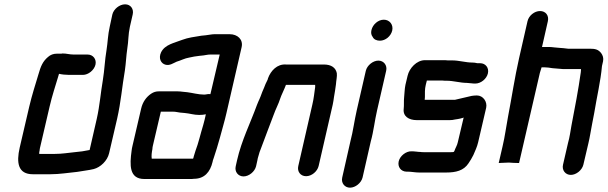

<svg xmlns="http://www.w3.org/2000/svg" viewBox="-20 -775 2807 887"><path d="M385 -523H321C301 -523 288 -528 269 -528C266 -527 262 -527 257 -527H242C227 -527 213 -522 202 -512C177 -491 168 -468 158 -433C143 -383 128 -337 115 -282L71 -93C55 -23 63 30 132 30H212C256 30 295 23 337 19C363 14 389 12 413 6C444 -2 476 -32 484 -67L521 -226C539 -305 544 -375 557 -450C562 -484 563 -517 568 -550C574 -586 572 -615 580 -651L593 -708C599 -733 584 -755 558 -755C532 -755 505 -733 499 -708L487 -652C478 -613 478 -580 472 -543C464 -497 463 -452 455 -404C445 -347 441 -288 427 -226L394 -82C370 -77 350 -74 325 -72C294 -69 267 -64 234 -64H162C161 -65 161 -66 161 -67C161 -71 162 -75 163 -80C163 -84 164 -88 165 -93L209 -282C221 -334 236 -378 250 -425C251 -428 251 -431 253 -434C264 -431 284 -429 299 -429H363C388 -429 415 -451 421 -476C427 -501 410 -523 385 -523Z M684 -86C684 -91 685 -96 686 -101L723 -259H780C784 -259 788 -259 793 -258L811 -255C818 -254 824 -254 833 -253C857 -251 875 -244 900 -244C911 -244 922 -245 931 -247C927 -230 924 -214 919 -198C906 -156 897 -114 883 -78L875 -52C874 -49 874 -45 872 -42H681C679 -55 681 -71 684 -86ZM923 -338C897 -338 869 -346 845 -349L825 -351C817 -352 809 -353 800 -353H714C701 -353 690 -350 678 -342C656 -327 639 -304 632 -273L592 -101C590 -94 589 -86 588 -79C579 -13 576 52 647 52H857C864 52 871 52 876 51C924 51 951 20 962 -27C963 -32 964 -37 967 -44C978 -78 986 -102 996 -139C1005 -174 1018 -216 1026 -252L1096 -556C1105 -593 1077 -617 1041 -617H971C958 -617 942 -613 930 -612L910 -610C879 -605 848 -601 822 -591C787 -577 742 -570 724 -533C711 -505 724 -481 745 -476C764 -471 780 -483 796 -490C814 -495 834 -506 854 -509C871 -513 884 -515 901 -517L920 -519C929 -520 940 -523 950 -523H995L952 -340C940 -342 934 -338 923 -338Z M1163 -7 1169 -34C1170 -39 1171 -47 1175 -58C1177 -68 1181 -77 1184 -85C1203 -137 1225 -193 1244 -244C1253 -270 1267 -295 1275 -321C1280 -336 1289 -353 1295 -368L1301 -383H1436V-373C1432 -346 1430 -321 1423 -292L1358 -8C1352 17 1368 39 1394 39C1420 39 1446 17 1452 -8L1517 -291C1520 -303 1521 -315 1523 -327L1528 -357C1529 -366 1531 -376 1532 -385C1533 -403 1538 -422 1536 -437C1531 -462 1511 -477 1476 -477H1301C1261 -480 1231 -449 1218 -413C1218 -411 1217 -408 1215 -404C1208 -390 1205 -384 1200 -370C1195 -358 1188 -343 1184 -330L1179 -318C1175 -311 1172 -301 1167 -290C1137 -207 1096 -127 1075 -34L1069 -7C1063 18 1080 40 1105 40C1130 40 1157 18 1163 -7Z M1670 -448 1628 -265C1617 -217 1611 -168 1599 -123L1561 45C1555 70 1572 92 1597 92C1622 92 1649 70 1655 45L1693 -122C1706 -168 1711 -218 1722 -265L1764 -448C1770 -473 1753 -495 1728 -495C1703 -495 1676 -473 1670 -448ZM1696 -636C1693 -623 1695 -613 1702 -604C1707 -593 1720 -587 1735 -587C1761 -587 1786 -608 1792 -634C1798 -661 1780 -684 1753 -684C1727 -684 1702 -662 1696 -636Z M2198 -483H2185C2177 -485 2170 -486 2163 -486C2130 -486 2102 -496 2068 -496H2048C2041 -497 2034 -497 2028 -497H1943C1905 -497 1871 -460 1863 -425L1853 -383C1849 -364 1849 -343 1847 -326C1845 -310 1847 -288 1845 -272C1841 -238 1868 -220 1906 -220H2057C2066 -220 2074 -221 2082 -223L2095 -225C2102 -226 2110 -228 2120 -231C2120 -232 2121 -232 2122 -232L2095 -118C2092 -103 2084 -92 2079 -77L2076 -73C2072 -72 2068 -72 2063 -72H1938C1933 -72 1927 -72 1922 -73C1910 -73 1897 -76 1887 -76H1881C1856 -77 1828 -55 1822 -30C1816 -4 1832 17 1857 18H1863C1880 18 1898 22 1916 22H2041C2087 22 2122 13 2144 -20C2152 -32 2161 -46 2167 -59C2175 -78 2184 -96 2189 -118L2226 -277C2232 -305 2212 -334 2183 -334C2174 -334 2166 -333 2159 -332C2133 -326 2107 -320 2082 -314H1942L1943 -326C1943 -344 1942 -363 1947 -383L1952 -403H2023C2030 -402 2037 -402 2044 -402C2075 -402 2106 -392 2137 -392C2147 -392 2160 -389 2170 -389H2176C2201 -389 2228 -410 2234 -436C2240 -462 2223 -483 2198 -483Z M2475 -724C2449 -724 2423 -703 2417 -677L2378 -506C2358 -418 2344 -324 2327 -236C2318 -189 2313 -146 2302 -100L2284 -22L2331 -24C2342 -23 2361 -22 2372 -22H2378L2474 -438C2476 -445 2480 -457 2482 -464H2495C2507 -464 2520 -462 2532 -460L2556 -458C2565 -457 2573 -457 2580 -456H2664C2664 -452 2664 -447 2663 -440C2652 -361 2636 -278 2620 -195C2615 -167 2612 -142 2604 -114L2581 -14C2575 11 2592 33 2617 33C2642 33 2669 11 2675 -14L2698 -112C2705 -140 2709 -170 2715 -200L2725 -252C2737 -326 2755 -401 2761 -470L2766 -492C2769 -507 2765 -519 2757 -530C2744 -546 2731 -550 2705 -550H2604C2592 -552 2575 -553 2563 -554L2541 -556C2532 -557 2524 -558 2517 -558H2484L2511 -677C2517 -703 2501 -724 2475 -724Z"/></svg>

Font: Electronic
Style: ExBlkIt
Weight: 900
Version: Version 1.011